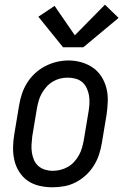

<svg xmlns="http://www.w3.org/2000/svg" viewBox="-20 -788 540 816"><path d="M202 8Q174 8 146.5 1.5Q119 -5 97.5 -20Q76 -35 61.5 -58Q47 -81 41 -107.5Q35 -134 35.5 -162.5Q36 -191 41 -219L61 -339Q65 -364 73 -388.5Q81 -413 95 -435.5Q109 -458 129 -476.5Q149 -495 172.5 -507Q196 -519 221 -525Q246 -531 272 -531Q300 -531 327 -523Q354 -515 375.5 -500Q397 -485 411.5 -462Q426 -439 432.5 -412.5Q439 -386 438 -357.5Q437 -329 433 -301L413 -181Q409 -156 401 -131.5Q393 -107 379 -84.5Q365 -62 345 -43.5Q325 -25 301.5 -13Q278 -1 252.5 3.5Q227 8 202 8ZM204 -62Q220 -62 236.5 -66Q253 -70 268 -78.5Q283 -87 295 -100Q307 -113 315.5 -128.5Q324 -144 328.5 -160Q333 -176 336 -192L356 -312Q359 -329 360 -346.5Q361 -364 358.5 -380.5Q356 -397 349 -412.5Q342 -428 330 -438.5Q318 -449 301.5 -453.5Q285 -458 268 -458Q251 -458 235 -454Q219 -450 204 -441Q189 -432 177.5 -419Q166 -406 157.5 -391Q149 -376 144.5 -360Q140 -344 137 -328L117 -208Q115 -191 114 -173.5Q113 -156 115.5 -139.5Q118 -123 124.5 -108Q131 -93 143 -82.5Q155 -72 171 -67Q187 -62 204 -62ZM248 -587 143 -717 212 -763 298 -638 426 -768 484 -712 334 -587Z"/></svg>

Font: Iosevka Gothic
Style: Italic
Weight: 400
Italic angle: -9°
Monospace: yes
Designer: Belleve Invis
Foundry: Belleve Invis
Version: Version 15.5.1; ttfautohint (v1.8.4)